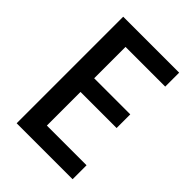

<svg xmlns="http://www.w3.org/2000/svg" viewBox="-211 -823 922 922"><g transform="rotate(45 250.0 -362.0)"><path d="M453.1 0Q453.1 -23.4 453.1 -94.7Q385.7 -94.7 183.6 -94.7Q183.6 -152.3 183.6 -323.2Q245.1 -323.2 428.7 -323.2Q428.7 -346.7 428.7 -416Q368.2 -416 183.6 -416Q183.6 -469.7 183.6 -628.9Q251 -628.9 453.1 -628.9Q453.1 -652.3 453.1 -723.6Q358.4 -723.6 73.2 -723.6Q73.2 -543 73.2 0Q168 0 453.1 0Z"/></g></svg>

Font: DaxlinePro-Medium
Style: Medium
Weight: 400
Designer: Hans Reichel
Version: Version 7.502; 2006